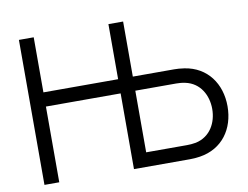

<svg xmlns="http://www.w3.org/2000/svg" viewBox="-78 -830 1213 939"><g transform="rotate(-10 529.0 -360.0)"><path d="M70 0H143.5V-376H514.5V0H792.5C806.5 0 824.5 -1 843 -4C955.5 -21.5 1018.5 -111 1018.5 -223.5C1018.5 -335.5 955 -425.5 843 -442.5C824.5 -445.5 806 -446.5 792.5 -446.5H587.5V-720H514.5V-446.5H143.5V-720H70ZM587.5 -70.5V-376.5H790.5C802.5 -376.5 819.5 -375.5 835 -372C908.5 -356.5 942.5 -290.5 942.5 -223.5C942.5 -156.5 908.5 -90.5 835 -74.5C819.5 -71.5 802.5 -70.5 790.5 -70.5Z"/></g></svg>

Font: Hauora
Style: Regular
Weight: 400
Designer: Mikhail Sharanda
Foundry: WCYS & Co.
Version: Version 1.010